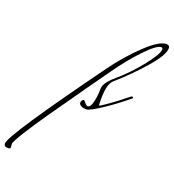

<svg xmlns="http://www.w3.org/2000/svg" viewBox="-453 -720 1177 1301"><g transform="rotate(20 135.5 -70.0)"><path d="M-231 409 -229 434Q-229 445 -247 445Q-276 445 -276 422Q-276 362 193 -284Q279 -403 375 -494Q471 -585 522 -585Q547 -585 547 -563Q547 -515 462 -416.5Q377 -318 269 -223Q233 -190 233 -84L234 -43Q234 -37 239 -37Q309 -81 387 -144L415 -166Q422 -171 428 -171Q434 -171 434 -164V-162Q357 -97 271.5 -40Q186 17 163 17Q140 17 124.5 8.5Q109 0 109 -11Q109 -22 115 -29.5Q121 -37 126 -37Q131 -37 142.5 -21.5Q154 -6 165 -6Q181 -6 191 -37Q206 -84 206 -146Q206 -182 251 -227Q256 -232 262 -237Q358 -318 433 -412.5Q508 -507 508 -541Q508 -553 497 -553Q464 -553 384 -469Q304 -385 229 -278Q206 -245 161 -182.5Q116 -120 108.5 -108.5Q101 -97 44.5 -17Q-12 63 -71 147.5Q-130 232 -180.5 312.5Q-231 393 -231 409Z"/></g></svg>

Font: Mrs Saint Delafield
Style: Regular
Weight: 400
Designer: Alejandro Paul
Foundry: Alejandro Paul
Version: Version 1.001